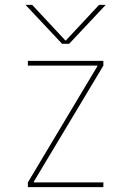

<svg xmlns="http://www.w3.org/2000/svg" viewBox="-20 -770 540 790"><path d="M415 -750 264.6 -589.8H235.4L85 -750H112.3L249 -603.5H251L387.7 -750ZM380.9 -498V-500H94.7V-519.5H405.3V-500L119.1 -22.5V-19.5H405.3V0H94.7V-19.5Z"/></svg>

Font: Mgen+ 1m thin
Style: Regular
Weight: 100
Designer: [Source Han Sans]
Ryoko NISHIZUKA  (kana & ideographs); Paul D. Hunt (Latin, Greek & Cyrillic); Wenlong ZHANG  (bopomofo
Version: Version 1.059.20150602